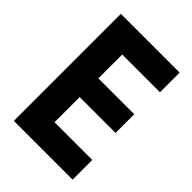

<svg xmlns="http://www.w3.org/2000/svg" viewBox="-206 -794 888 888"><g transform="rotate(45 238.0 -350.0)"><path d="M435 -700V-571.4H139.4V-700ZM188.1 -700V0H50.6V-700ZM422.7 -415.4V-293.1H139.4V-415.4ZM435 -128.6V0H139.4V-128.6Z"/></g></svg>

Font: TASA Explorer VF
Style: Regular
Weight: 400
Designer: Weizhong Zhang
Foundry: Local Remote
Version: Version 1.000;Glyphs 3.2 (3192)